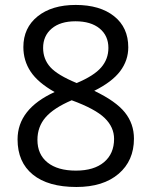

<svg xmlns="http://www.w3.org/2000/svg" viewBox="-20 -744 612 774"><path d="M285.2 -724.1Q382.8 -724.1 439.9 -678.7Q497.1 -633.3 497.1 -553.2Q497.1 -500.5 464.4 -457Q431.6 -413.6 359.9 -377.9Q446.8 -336.4 483.4 -290.8Q520 -245.1 520 -185.1Q520 -96.2 458 -43.2Q396 9.8 288.1 9.8Q173.8 9.8 112.3 -40.3Q50.8 -90.3 50.8 -182.1Q50.8 -304.7 200.2 -373Q132.8 -411.1 103.5 -455.3Q74.2 -499.5 74.2 -554.2Q74.2 -631.8 131.6 -678Q189 -724.1 285.2 -724.1ZM130.9 -180.2Q130.9 -121.6 171.6 -88.9Q212.4 -56.2 286.1 -56.2Q358.9 -56.2 399.4 -90.3Q439.9 -124.5 439.9 -184.1Q439.9 -231.4 401.9 -268.3Q363.8 -305.2 269 -339.8Q196.3 -308.6 163.6 -270.8Q130.9 -232.9 130.9 -180.2ZM284.2 -658.2Q223.1 -658.2 188.5 -628.9Q153.8 -599.6 153.8 -550.8Q153.8 -505.9 182.6 -473.6Q211.4 -441.4 289.1 -409.2Q358.9 -438.5 387.9 -472.2Q417 -505.9 417 -550.8Q417 -600.1 381.6 -629.2Q346.2 -658.2 284.2 -658.2Z"/></svg>

Font: f0_25643 
Style: Regular
Weight: 400
Foundry: Ascender Corporation
Version: Version 1.10